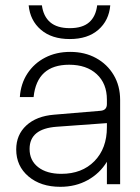

<svg xmlns="http://www.w3.org/2000/svg" viewBox="-20 -710 538 740"><path d="M405 -689.5Q400 -631 359 -595.2Q318 -559.5 249 -559.5Q179.5 -559.5 137.8 -595.2Q96 -631 90.5 -689.5H141.5Q147 -647 173.5 -624.2Q200 -601.5 249 -601.5Q298 -601.5 323.8 -624.2Q349.5 -647 354.5 -689.5ZM443 -325V0H392V-86.5Q364.5 -41.5 318 -15.8Q271.5 10 212.5 10Q137 10 89.8 -30Q42.5 -70 42.5 -134Q42.5 -190.5 81.5 -226.5Q120.5 -262.5 188.5 -268L367.5 -283Q392 -285 392 -309V-326Q392 -388 352.8 -424.2Q313.5 -460.5 246.5 -460.5Q122.5 -460.5 109.5 -336H56.5Q60 -387.5 85.8 -426.8Q111.5 -466 154 -488Q196.5 -510 250.5 -510Q307 -510 350.2 -486.2Q393.5 -462.5 418.2 -420.8Q443 -379 443 -325ZM94 -136Q94 -91.5 127 -65.8Q160 -40 216.5 -40Q296 -40 344 -89Q392 -138 392 -219.5V-235.5L198.5 -221.5Q94 -214 94 -136Z"/></svg>

Font: Overused Grotesk Light
Style: Regular
Weight: 300
Version: Version 0.004